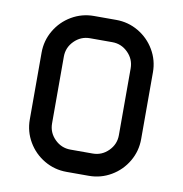

<svg xmlns="http://www.w3.org/2000/svg" viewBox="-79 -774 808 849"><g transform="rotate(10 325.0 -350.0)"><path d="M175 -500V-200Q175 -159 204.5 -129.5Q234 -100 275 -100H375Q416 -100 445.5 -129.5Q475 -159 475 -200V-500Q475 -541 445.5 -570.5Q416 -600 375 -600H275Q234 -600 204.5 -570.5Q175 -541 175 -500ZM75 -500Q75 -554 102 -600Q129 -646 175 -673Q221 -700 275 -700H375Q429 -700 475 -673Q521 -646 548 -600Q575 -554 575 -500V-200Q575 -146 548 -100Q521 -54 475 -27Q429 0 375 0H275Q221 0 175 -27Q129 -54 102 -100Q75 -146 75 -200Z"/></g></svg>

Font: Monoikos Medium
Style: Regular
Weight: 500
Designer: Brian Krent
Version: Version 0.088